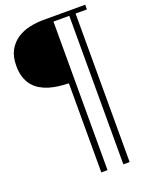

<svg xmlns="http://www.w3.org/2000/svg" viewBox="-168 -740 786 1035"><g transform="rotate(-20 225.0 -222.5)"><path d="M390.6 -635.3V216.8H354.5V-635.3H263.7V216.8H228V-294.4Q199.7 -294.9 171.6 -298.3Q143.6 -301.8 117.4 -309.6Q91.3 -317.4 68.8 -330.6Q46.4 -343.8 29.5 -364Q12.7 -384.3 3.2 -412.6Q-6.3 -440.9 -6.3 -479.5Q-6.3 -532.2 13.2 -567.4Q32.7 -602.5 64.2 -623.5Q95.7 -644.5 135 -653.3Q174.3 -662.1 213.9 -662.1H455.6V-635.3Z"/></g></svg>

Font: Doulos SIL Compact
Style: Regular
Weight: 400
Designer: Walt Agee, Victor Gaultney, Peter Martin, Debbi Hosken
Foundry: SIL International
Version: Version 4.110; 2011; Maintenance release ; LnSpcTght